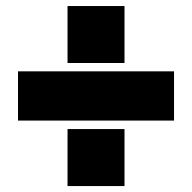

<svg xmlns="http://www.w3.org/2000/svg" viewBox="-20 -710 640 640"><path d="M40 -308.1V-472.2H560.1V-308.1ZM395 -279.8V-89.8H205.1V-279.8ZM395 -689.9V-500H205.1V-689.9Z"/></svg>

Font: Cooper Hewitt
Style: Heavy
Weight: 713
Designer: Village Type and Design LLC
Foundry: Cooper Hewitt Smithsonian Design Museum
Version: 1.000